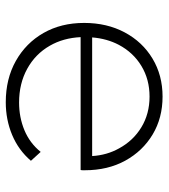

<svg xmlns="http://www.w3.org/2000/svg" viewBox="20 -586 570 649"><g transform="rotate(-90 304.5 -261.0)"><path d="M284 -526Q363 -526 423.5 -492Q484 -458 518 -398.5Q552 -339 552 -261Q552 -184 520 -124Q488 -64 431.5 -30Q375 4 303 4Q231 4 175 -29.5Q119 -63 86.5 -122Q54 -181 54 -259Q54 -262 54 -266Q54 -270 55 -273H504Q501 -332 475 -377Q447 -426 397 -453.5Q347 -481 283 -481Q233 -481 189.5 -463Q146 -445 116 -408L86 -441Q122 -483 173.5 -504.5Q225 -526 284 -526ZM102 -234Q105 -184 128 -143Q154 -95 199.5 -67.5Q245 -40 303 -40Q361 -40 406.5 -67.5Q452 -95 478 -144Q499 -184 503 -234Z"/></g></svg>

Font: Montserrat Z Light
Style: Regular
Weight: 300
Designer: Julieta Ulanovsky
Foundry: Julieta Ulanovsky
Version: Version 8.000